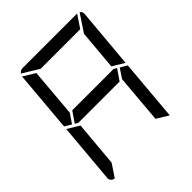

<svg xmlns="http://www.w3.org/2000/svg" viewBox="-262 -1170 1341 1341"><g transform="rotate(-45 408.0 -500.0)"><path d="M149 -477 100 -507 139 -959V-961L227 -907L196 -546ZM650 -533 596 -454H188L166 -467L220 -546H628ZM666 -523 716 -493 677 -41V-39L589 -93L620 -454ZM94 0Q78 -1 67.5 -12.5Q57 -24 59 -41L98 -483L186 -430L156 -93ZM741 -994Q759 -983 757 -959L718 -517L630 -570L656 -866ZM269 -907 148 -981Q162 -1000 184 -1000H720H722L660 -907Z"/></g></svg>

Font: DSEG7 Modern
Style: Italic
Weight: 400
Italic angle: -5°
Designer: Keshikan(Twitter:@keshinomi_88pro)
Version: Version 0.46